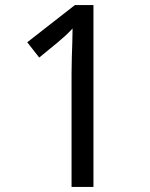

<svg xmlns="http://www.w3.org/2000/svg" viewBox="-20 -734 591 754"><path d="M261 0V-446Q261 -474 262 -506.5Q263 -539 264 -569.5Q265 -600 265 -622Q249 -605 237.5 -594.5Q226 -584 206 -567L134 -508L87 -568L274 -714H347V0Z"/></svg>

Font: lmalayalam15
Style: Book
Weight: 400
Designer: Jelle Bosma - Monotype Design Team
Foundry: Monotype Imaging Inc.
Version: Version 2.003